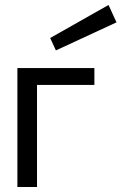

<svg xmlns="http://www.w3.org/2000/svg" viewBox="-20 -753 489 773"><path d="M182 -600 417 -733 449 -663 205 -550ZM50 0V-479H360V-411H129V0Z"/></svg>

Font: Karmilla
Style: Regular
Weight: 400
Designer: Jonathan Pinhorn
Version: Version 1.000